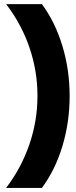

<svg xmlns="http://www.w3.org/2000/svg" viewBox="-20 -772 368 933"><path d="M183.6 141.1H9.8Q84 43.5 123 -71Q162.1 -185.5 162.1 -306.2Q162.1 -427.2 123 -541.3Q84 -655.3 9.8 -752H183.6Q248.5 -664.1 283.4 -548.1Q318.4 -432.1 318.4 -305.2Q318.4 -178.2 283.4 -62.3Q248.5 53.7 183.6 141.1Z"/></svg>

Font: Kumbh Sans Black
Style: Regular
Weight: 900
Version: Version 1.005